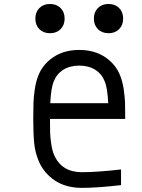

<svg xmlns="http://www.w3.org/2000/svg" viewBox="-20 -926 707 957"><path d="M468.1 -886.1Q488.3 -906.2 520.8 -906.2Q553.4 -906.2 573.6 -886.1Q593.8 -865.9 593.8 -833.3Q593.8 -800.8 573.6 -780.6Q553.4 -760.4 520.8 -760.4Q488.3 -760.4 468.1 -780.6Q447.9 -800.8 447.9 -833.3Q447.9 -865.9 468.1 -886.1ZM176.4 -886.1Q196.6 -906.2 229.2 -906.2Q261.7 -906.2 281.9 -886.1Q302.1 -865.9 302.1 -833.3Q302.1 -800.8 281.9 -780.6Q261.7 -760.4 229.2 -760.4Q196.6 -760.4 176.4 -780.6Q156.2 -800.8 156.2 -833.3Q156.2 -865.9 176.4 -886.1ZM248 -520.2Q234.4 -488.9 230.5 -411.5H519.5Q515.6 -488.9 502 -520.2Q487.6 -557.3 454.8 -578.1Q421.9 -599 375 -599Q328.1 -599 295.2 -578.1Q262.4 -557.3 248 -520.2ZM580.1 -546.2Q591.1 -518.2 596.7 -480.5Q602.2 -442.7 603.2 -413.7Q604.2 -384.8 604.2 -333.3H229.2Q229.2 -289.1 229.8 -265.3Q230.5 -241.5 235.4 -208.3Q240.2 -175.1 250 -153Q287.8 -67.7 388 -67.7Q463.5 -67.7 583.3 -81.4V-3.3Q464.8 10.4 388 10.4Q307.3 10.4 252 -27.3Q196.6 -65.1 171.9 -125.7Q154.9 -166.7 150.4 -213.5Q145.8 -260.4 145.8 -333.3Q145.8 -384.8 146.8 -413.7Q147.8 -442.7 153.3 -480.5Q158.9 -518.2 169.9 -546.2Q191.4 -604.2 245.1 -640.6Q298.8 -677.1 375 -677.1Q451.2 -677.1 504.9 -640.6Q558.6 -604.2 580.1 -546.2Z"/></svg>

Font: TypoPRO Monoid
Style: Regular
Weight: 400
Width: 4
Monospace: yes
Designer: Andreas Larsen (@larsenwork)
Version: Version 0.61